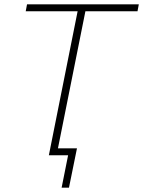

<svg xmlns="http://www.w3.org/2000/svg" viewBox="-20 -718 662 888"><path d="M616 -666H375L248 -32H336L299 150H265L295 0H206L339 -666H99L105 -698H622Z"/></svg>

Font: IBM Plex Sans ExtraLight
Style: Italic
Weight: 250
Italic angle: -11.31°
Designer: Mike Abbink, Paul van der Laan, Pieter van Rosmalen
Foundry: Bold Monday
Version: Version 3.201